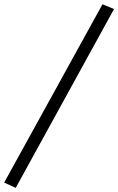

<svg xmlns="http://www.w3.org/2000/svg" viewBox="-155 -740 560 908"><path d="M-80.6 148.4 -135.3 123.5 329.6 -719.7 384.3 -697.3Z"/></svg>

Font: Elstob 6pt
Style: Italic
Weight: 400
Italic angle: -20°
Designer: Peter S. Baker
Version: Version 1.015